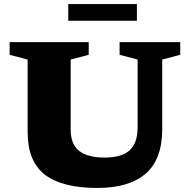

<svg xmlns="http://www.w3.org/2000/svg" viewBox="-20 -915 937 948"><path d="M659.5 -286.5V-621L570.5 -644.5V-707H870V-644.5L781 -621V-278Q781 -128.5 699.5 -57.8Q618 13 460.5 13Q287.5 13 202 -52.2Q116.5 -117.5 116.5 -263V-621L27.5 -644.5V-707H418V-644.5L329 -621V-275Q329 -203 370.8 -170Q412.5 -137 496.5 -137Q580.5 -137 620 -172.8Q659.5 -208.5 659.5 -286.5ZM317 -812.5V-895H656V-812.5Z"/></svg>

Font: Newsreader Caption
Style: Bold
Weight: 700
Designer: Hugues Gentile
Foundry: Production Type
Version: Version 1.001